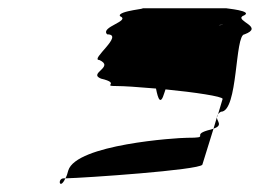

<svg xmlns="http://www.w3.org/2000/svg" viewBox="-20 -697 628 464"><path d="M220 -552C258 -535 192 -520 224 -507C275 -495 222 -489 264 -489C279 -489 311 -487 357 -483C362 -457 368 -442 377 -472L380 -481C451 -474 518 -464 518 -458L507 -421C509 -423 510 -425 514 -427C556 -427 547 -614 571 -614C619 -632 549 -646 566 -658C600 -671 520 -677 528 -677H321C346 -677 262 -671 270 -658C297 -646 221 -632 239 -614C282 -614 196 -552 220 -552ZM134 -266C118 -266 124 -236 138 -266ZM138 -266C141 -271 143 -277 145 -285C164 -348 407 -364 432 -364C491 -364 441 -370 482 -382C487 -383 493 -385 496 -386L469 -299C461 -286 185 -267 138 -266ZM509 -636C511 -637 514 -637 516 -637C522 -637 518 -637 509 -636ZM496 -386C519 -394 505 -403 504 -413ZM504 -413C504 -416 505 -418 507 -421Z"/></svg>

Font: bitstorm
Style: exextobl
Weight: 400
Version: Version 0.2